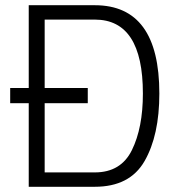

<svg xmlns="http://www.w3.org/2000/svg" viewBox="-20 -715 689 735"><path d="M590 -357Q590 -197 533.5 -98.5Q477 0 343 0H90V-320H19V-378H90V-695H343Q590 -695 590 -357ZM527 -357Q527 -640 343 -640H151V-378H316V-320H151V-55H343Q443 -55 485 -140.5Q527 -226 527 -357Z"/></svg>

Font: Cairo Light
Style: Regular
Weight: 300
Designer: Mohamed Gaber, Accademia di Belle Arti di Urbino and others
Foundry: Kief Type Foundry, Accademia di Belle Arti di Urbino and others
Version: Version 3.011